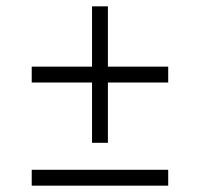

<svg xmlns="http://www.w3.org/2000/svg" viewBox="-20 -585 630 605"><path d="M80 -375H510V-325H80ZM270 -565H320V-135H270ZM80 -50H510V0H80Z"/></svg>

Font: Pathway Extreme 8pt Thin
Style: Regular
Weight: 100
Version: Version 1.001;gftools[0.9.26]